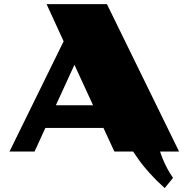

<svg xmlns="http://www.w3.org/2000/svg" viewBox="-20 -746 909 946"><path d="M752 -67.4Q761.2 -15.1 780.3 33.2Q801.3 85.4 832.5 130.4L791.5 180.7Q710.4 107.9 660.2 36.1Q606 -39.6 586.9 -89.8Q669.9 -78.6 752 -67.4ZM293.5 -542.5 209.5 -725.6H506.8L862.3 0.5H543.5L489.7 -115.7H203.6L150.4 0.5H26.9ZM438.5 -227.5 346.7 -426.8 255.4 -227.5Z"/></svg>

Font: Poller One
Style: Regular
Weight: 400
Designer: Yvonne Schttler
Foundry: Yvonne Schttler
Version: Version 1.002